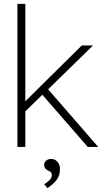

<svg xmlns="http://www.w3.org/2000/svg" viewBox="-20 -760 537 993"><path d="M70 0V-740H111V-236L403 -525H461L229 -298L488 0H434L199 -270L111 -184V0ZM225 213 209 193Q223 184 235.5 172Q248 160 248 145Q248 137 244.5 132Q241 127 230 123Q208 113 208 92Q208 81 218 71.5Q228 62 244 62Q264 62 277 76.5Q290 91 290 115Q290 145 275 167.5Q260 190 225 213Z"/></svg>

Font: Readex Pro Light
Style: Regular
Weight: 300
Designer: Bonnie Shaver-Troup, Thomas Jockin
Foundry: Lexend
Version: Version 1.200; ttfautohint (v1.8.3)